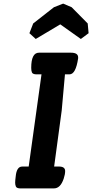

<svg xmlns="http://www.w3.org/2000/svg" viewBox="-20 -1044 511 1064"><path d="M178 -828 143 -860 164 -914 279 -1004 330 -1024 377 -1004 466 -914 471 -860 428 -828 314 -909ZM153 -668Q153 -752 196 -752H373Q413 -752 413 -726Q413 -724 413 -721Q400 -632 365 -632H340L322 -432L280 -121H310Q341 -120 341 -96Q341 -78 333 -54Q315 0 279 0H90Q72 -1 68 -10.5Q64 -20 64 -31.5Q64 -43 67 -66Q72 -121 103 -121H139L210 -632H180Q161 -633 157 -642.5Q153 -652 153 -668Z"/></svg>

Font: Chau Philomene One
Style: Italic
Weight: 400
Designer: Vicente Lamonaca
Foundry: TipoType
Version: Version 1.002